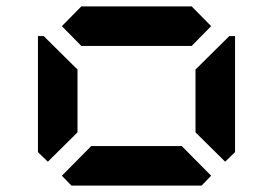

<svg xmlns="http://www.w3.org/2000/svg" viewBox="-20 -582 856 602"><path d="M130 -75 99 -105V-469H117L130 -456L223 -364V-167ZM581 -562 642 -500 581 -438H235L174 -500L235 -562ZM642 -31 612 0H204L174 -31L266 -124H550ZM686 -456 699 -469H717V-105L686 -75L593 -167V-364Z"/></svg>

Font: DSEG7 Classic Mini
Style: Bold
Weight: 700
Designer: Keshikan(Twitter:@keshinomi_88pro)
Version: Version 0.46